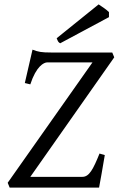

<svg xmlns="http://www.w3.org/2000/svg" viewBox="-20 -854 540 874"><path d="M128 -628 93 -476 118 -470C145 -553 180 -570 195 -570H401L15 -22L24 0H431C434 -12 449 -102 457 -148L433 -155C404 -83 386 -49 355 -49H118L500 -593L491 -615H212C169 -615 153 -618 128 -628ZM476 -776V-799C470 -805 461 -812 454 -817L429 -834L238 -680C244 -665 245 -662 254 -657Z"/></svg>

Font: Temporarium
Style: Italic
Weight: 400
Italic angle: -7°
Version: Version 1.1